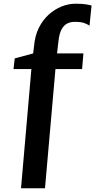

<svg xmlns="http://www.w3.org/2000/svg" viewBox="-20 -843 544 1037"><path d="M93.5 174 149.5 -470H53L59.5 -527.5L159 -554.5L164 -594.5Q168.5 -649.5 189.5 -692Q210.5 -734.5 242.8 -763.8Q275 -793 312.8 -808Q350.5 -823 388.5 -823Q425.5 -823 446.5 -819.2Q467.5 -815.5 474.5 -813L463.5 -704.5Q457 -709.5 438.5 -717.2Q420 -725 383 -725Q361.5 -725 343.2 -716Q325 -707 312.8 -684.8Q300.5 -662.5 296 -622.5L288 -554.5H430.5L423.5 -470H279.5L223 174Z"/></svg>

Font: Merriweather Light 18pt
Style: Bold
Weight: 700
Version: Version 2.100